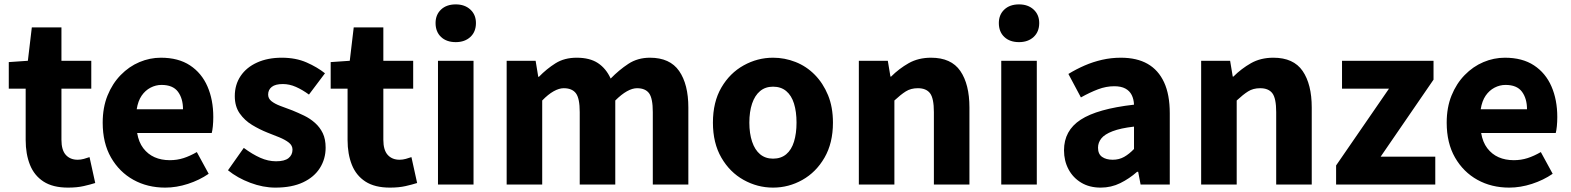

<svg xmlns="http://www.w3.org/2000/svg" viewBox="-20 -841 7159 875"><path d="M290 14Q221 14 178.5 -13.5Q136 -41 116.5 -90Q97 -139 97 -203V-437H20V-558L107 -564L125 -716H260V-564H396V-437H260V-204Q260 -157 280 -135Q300 -113 334 -113Q348 -113 362.5 -117Q377 -121 388 -125L414 -7Q392 0 361.5 7Q331 14 290 14Z M733 14Q652 14 588 -21.5Q524 -57 486 -123Q448 -189 448 -282Q448 -351 470 -405.5Q492 -460 530 -499Q568 -538 615.5 -558Q663 -578 713 -578Q793 -578 846 -543Q899 -508 925.5 -447Q952 -386 952 -308Q952 -285 950 -265.5Q948 -246 945 -235H605Q612 -193 633 -165.5Q654 -138 684.5 -124.5Q715 -111 754 -111Q787 -111 816.5 -120.5Q846 -130 877 -148L931 -49Q889 -20 836.5 -3Q784 14 733 14ZM603 -343H814Q814 -392 791 -423Q768 -454 716 -454Q690 -454 666 -441.5Q642 -429 625.5 -405Q609 -381 603 -343Z M1235 14Q1179 14 1120.5 -8Q1062 -30 1019 -65L1091 -167Q1130 -138 1166 -122Q1202 -106 1238 -106Q1277 -106 1295 -120.5Q1313 -135 1313 -159Q1313 -178 1296.5 -191Q1280 -204 1253.5 -215Q1227 -226 1198 -237Q1163 -251 1129 -271.5Q1095 -292 1072.5 -324Q1050 -356 1050 -403Q1050 -455 1076.5 -494.5Q1103 -534 1151.5 -556Q1200 -578 1264 -578Q1328 -578 1377 -556.5Q1426 -535 1461 -507L1388 -410Q1358 -432 1328.5 -445Q1299 -458 1269 -458Q1235 -458 1218.5 -445Q1202 -432 1202 -410Q1202 -392 1217 -380Q1232 -368 1257 -358.5Q1282 -349 1312 -338Q1339 -327 1366 -314Q1393 -301 1415.5 -281Q1438 -261 1451 -234Q1464 -207 1464 -168Q1464 -117 1438 -75.5Q1412 -34 1361 -10Q1310 14 1235 14Z M1757 14Q1688 14 1645.5 -13.5Q1603 -41 1583.5 -90Q1564 -139 1564 -203V-437H1487V-558L1574 -564L1592 -716H1727V-564H1863V-437H1727V-204Q1727 -157 1747 -135Q1767 -113 1801 -113Q1815 -113 1829.5 -117Q1844 -121 1855 -125L1881 -7Q1859 0 1828.5 7Q1798 14 1757 14Z M1976 0V-564H2138V0ZM2057 -649Q2015 -649 1990 -672.5Q1965 -696 1965 -736Q1965 -774 1990 -797.5Q2015 -821 2057 -821Q2098 -821 2123.5 -797.5Q2149 -774 2149 -736Q2149 -696 2123.5 -672.5Q2098 -649 2057 -649Z M2289 0V-564H2421L2433 -491H2436Q2471 -527 2511.5 -552.5Q2552 -578 2608 -578Q2668 -578 2705 -553.5Q2742 -529 2763 -483Q2801 -522 2843.5 -550Q2886 -578 2942 -578Q3033 -578 3075 -517.5Q3117 -457 3117 -351V0H2955V-330Q2955 -393 2938 -416Q2921 -439 2883 -439Q2862 -439 2837 -425Q2812 -411 2784 -383V0H2622V-330Q2622 -393 2604.5 -416Q2587 -439 2549 -439Q2528 -439 2503 -425Q2478 -411 2451 -383V0Z M3503 14Q3432 14 3369 -21Q3306 -56 3267.5 -122.5Q3229 -189 3229 -282Q3229 -376 3267.5 -442Q3306 -508 3369 -543Q3432 -578 3503 -578Q3556 -578 3605.5 -558.5Q3655 -539 3693 -500.5Q3731 -462 3753.5 -407.5Q3776 -353 3776 -282Q3776 -189 3737.5 -122.5Q3699 -56 3636.5 -21Q3574 14 3503 14ZM3503 -118Q3539 -118 3563 -138Q3587 -158 3598.5 -195.5Q3610 -233 3610 -282Q3610 -332 3598.5 -369Q3587 -406 3563 -426Q3539 -446 3503 -446Q3468 -446 3444 -426Q3420 -406 3407.5 -369Q3395 -332 3395 -282Q3395 -233 3407.5 -195.5Q3420 -158 3444 -138Q3468 -118 3503 -118Z M3894 0V-564H4026L4038 -492H4041Q4077 -528 4121 -553Q4165 -578 4223 -578Q4315 -578 4356.5 -517.5Q4398 -457 4398 -351V0H4236V-330Q4236 -393 4218.5 -416Q4201 -439 4163 -439Q4131 -439 4108 -424.5Q4085 -410 4056 -383V0Z M4543 0V-564H4705V0ZM4624 -649Q4582 -649 4557 -672.5Q4532 -696 4532 -736Q4532 -774 4557 -797.5Q4582 -821 4624 -821Q4665 -821 4690.5 -797.5Q4716 -774 4716 -736Q4716 -696 4690.5 -672.5Q4665 -649 4624 -649Z M4996 14Q4945 14 4907.5 -8.5Q4870 -31 4849.5 -69.5Q4829 -108 4829 -156Q4829 -246 4905 -295.5Q4981 -345 5148 -364Q5147 -389 5137.5 -408Q5128 -427 5108.5 -437.5Q5089 -448 5058 -448Q5021 -448 4984 -434Q4947 -420 4906 -397L4849 -504Q4885 -526 4923 -542.5Q4961 -559 5002.5 -568.5Q5044 -578 5088 -578Q5161 -578 5210 -550Q5259 -522 5285 -466Q5311 -410 5311 -325V0H5178L5167 -58H5162Q5127 -27 5085.5 -6.5Q5044 14 4996 14ZM5051 -113Q5080 -113 5103 -126Q5126 -139 5148 -162V-264Q5087 -257 5050.5 -243Q5014 -229 4999 -210Q4984 -191 4984 -168Q4984 -139 5002.5 -126Q5021 -113 5051 -113Z M5454 0V-564H5586L5598 -492H5601Q5637 -528 5681 -553Q5725 -578 5783 -578Q5875 -578 5916.5 -517.5Q5958 -457 5958 -351V0H5796V-330Q5796 -393 5778.5 -416Q5761 -439 5723 -439Q5691 -439 5668 -424.5Q5645 -410 5616 -383V0Z M6069 0V-87L6310 -437H6096V-564H6513V-478L6272 -127H6521V0Z M6858 14Q6777 14 6713 -21.5Q6649 -57 6611 -123Q6573 -189 6573 -282Q6573 -351 6595 -405.5Q6617 -460 6655 -499Q6693 -538 6740.5 -558Q6788 -578 6838 -578Q6918 -578 6971 -543Q7024 -508 7050.5 -447Q7077 -386 7077 -308Q7077 -285 7075 -265.5Q7073 -246 7070 -235H6730Q6737 -193 6758 -165.5Q6779 -138 6809.5 -124.5Q6840 -111 6879 -111Q6912 -111 6941.5 -120.5Q6971 -130 7002 -148L7056 -49Q7014 -20 6961.5 -3Q6909 14 6858 14ZM6728 -343H6939Q6939 -392 6916 -423Q6893 -454 6841 -454Q6815 -454 6791 -441.5Q6767 -429 6750.5 -405Q6734 -381 6728 -343Z"/></svg>

Font: Noto Sans SC Thin ExtraBold
Style: Regular
Weight: 800
Version: Version 2.004-H2;hotconv 1.0.118;makeotfexe 2.5.65603